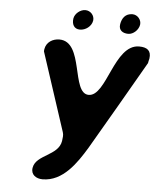

<svg xmlns="http://www.w3.org/2000/svg" viewBox="-58 -917 800 974"><g transform="rotate(5 341.5 -430.0)"><path d="M140 -47C134 -11 163 7 195 7C299 7 365 -92 414 -173C454 -241 638 -558 677 -627C677 -630 681 -646 682 -650C688 -691 666 -707 625 -707C498 -707 482 -440 391 -440C301 -440 346 -707 219 -707C185 -707 153 -688 147 -652C147 -649 145 -640 146 -640L277 -240C282 -226 279 -211 277 -195C265 -119 151 -115 140 -47ZM280 -819C276 -791 287 -766 318 -766C346 -766 376 -787 381 -817C385 -843 364 -867 337 -867C312 -867 284 -845 280 -819ZM519 -811C514 -780 536 -766 564 -766C590 -766 616 -791 620 -817C624 -842 603 -867 577 -867C541 -867 524 -842 519 -811Z"/></g></svg>

Font: Asimov Print
Style: Regular
Weight: 500
Designer: Google
Version: Version 2.000980: 2014